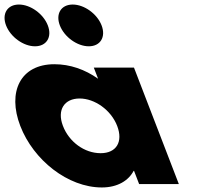

<svg xmlns="http://www.w3.org/2000/svg" viewBox="-165 -811 868 846"><path d="M-81.7 -791C-132.7 -791 -157.9 -750 -138.3 -699C-118.6 -648 -61.8 -607 -10.8 -607C40.2 -607 65.4 -648 45.7 -699C26.1 -750 -30.7 -791 -81.7 -791ZM155.3 -791C104.3 -791 79.1 -750 98.7 -699C118.4 -648 175.2 -607 226.2 -607C277.2 -607 302.4 -648 282.7 -699C263.1 -750 206.3 -791 155.3 -791ZM-75.6 -256C-133.4 -406 -75.4 -528 74.6 -528C143.6 -528 209.4 -505 267.2 -464L248.4 -513H425.4L623 0H448L425.7 -58H423.7C401.8 -16 353.8 15 283.8 15C133.8 15 -17.8 -106 -75.6 -256ZM112.4 -256C139.3 -186 206.6 -136 278.6 -136C347.6 -136 378.3 -186 351.4 -256C324 -327 251.8 -377 185.8 -377C118.8 -377 85 -327 112.4 -256Z"/></svg>

Font: Hussar
Style: BdOpOblFour
Weight: 700
Foundry: Cannot Into Space Fonts
Version: Version 2.00